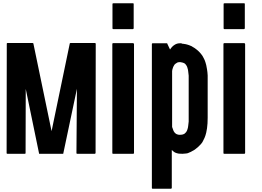

<svg xmlns="http://www.w3.org/2000/svg" viewBox="-20 -942 1602 1176"><path d="M565.4 -4.9Q565.4 -2.9 563.5 -1Q562.5 0 560.5 0Q524.4 0 453.1 0Q451.2 0 449.2 -1Q448.2 -2.9 448.2 -4.9Q449.2 -135.7 451.2 -398.4Q422.9 -265.6 367.2 0Q318.4 0 219.7 0Q192.4 -132.8 137.7 -397.5Q137.7 -266.6 136.7 -4.9Q136.7 -2.9 135.7 -1Q134.8 0 131.8 0Q96.7 0 25.4 0Q22.5 0 21.5 -1Q20.5 -2.9 20.5 -4.9Q20.5 -227.5 21.5 -673.8Q21.5 -675.8 22.5 -677.7Q23.4 -678.7 26.4 -678.7Q77.1 -678.7 178.7 -678.7Q181.6 -678.7 182.6 -677.7Q184.6 -676.8 184.6 -674.8Q221.7 -496.1 295.9 -138.7Q333 -317.4 407.2 -674.8Q407.2 -676.8 409.2 -677.7Q411.1 -678.7 412.1 -678.7Q461.9 -678.7 561.5 -678.7Q563.5 -678.7 564.5 -677.7Q566.4 -675.8 566.4 -673.8Q565.4 -451.2 565.4 -4.9Z M668.9 -768.6Q668.9 -818.4 668.9 -917Q668.9 -918.9 669.9 -920.9Q671.9 -921.9 674.8 -921.9Q714.8 -921.9 794.9 -921.9Q796.9 -921.9 797.9 -920.9Q798.8 -919.9 798.8 -918Q798.8 -918 798.8 -917Q798.8 -867.2 798.8 -768.6Q798.8 -766.6 796.9 -765.6Q795.9 -763.7 793.9 -763.7Q753.9 -763.7 673.8 -763.7Q670.9 -763.7 669.9 -765.6Q668.9 -766.6 668.9 -768.6ZM800.8 -671.9Q800.8 -587.9 800.8 -420.9Q800.8 -282.2 800.8 -4.9Q800.8 -2.9 798.8 -1Q797.9 0 795.9 0Q754.9 0 672.9 0Q669.9 0 668.9 -1Q668 -2.9 668 -4.9Q668 -88.9 668 -255.9Q668 -394.5 668 -671.9Q668 -673.8 668.9 -675.8Q669.9 -677.7 672.9 -677.7Q713.9 -677.7 795.9 -677.7Q797.9 -677.7 798.8 -675.8Q800.8 -673.8 800.8 -671.9Z M1252 -221.7Q1252 -221.7 1252 -221.7Q1252 -220.7 1252 -220.7Q1252 -203.1 1251 -186.5Q1250 -169.9 1248 -156.2Q1243.2 -125 1238.3 -112.3Q1234.4 -99.6 1226.6 -85Q1220.7 -70.3 1210.9 -59.6Q1201.2 -48.8 1192.4 -41Q1182.6 -32.2 1172.9 -25.4Q1162.1 -18.6 1152.3 -13.7Q1149.4 -12.7 1146.5 -10.7Q1144.5 -9.8 1141.6 -8.8Q1137.7 -6.8 1132.8 -4.9Q1128.9 -2.9 1121.1 -2Q1109.4 -1 1097.7 0Q1085.9 0 1075.2 -1Q1062.5 -2.9 1051.8 -7.8Q1042 -13.7 1032.2 -23.4Q1032.2 54.7 1032.2 209Q1032.2 210.9 1030.3 212.9Q1029.3 213.9 1027.3 213.9Q989.3 213.9 915 213.9Q913.1 213.9 911.1 212.9Q910.2 210.9 910.2 209Q910.2 98.6 910.2 -122.1Q910.2 -305.7 910.2 -671.9Q910.2 -673.8 911.1 -675.8Q913.1 -676.8 915 -676.8Q943.4 -676.8 1001 -676.8Q1002.9 -676.8 1003.9 -676.8Q1004.9 -675.8 1004.9 -673.8Q1010.7 -662.1 1021.5 -638.7Q1034.2 -658.2 1048.8 -667Q1063.5 -676.8 1080.1 -676.8Q1085.9 -676.8 1089.8 -676.8Q1093.8 -675.8 1098.6 -673.8Q1100.6 -673.8 1102.5 -673.8Q1104.5 -672.9 1107.4 -672.9Q1117.2 -671.9 1127 -668.9Q1137.7 -666 1148.4 -661.1Q1154.3 -659.2 1159.2 -655.3Q1165 -651.4 1170.9 -648.4Q1175.8 -645.5 1181.6 -640.6Q1186.5 -636.7 1192.4 -631.8Q1201.2 -624 1210 -613.3Q1219.7 -602.5 1226.6 -587.9Q1234.4 -574.2 1238.3 -560.5Q1243.2 -547.9 1248 -517.6Q1251 -500 1252 -479.5Q1252 -459 1252 -436.5Q1252 -434.6 1252 -432.6Q1252 -362.3 1252 -221.7ZM1135.7 -447.3Q1135.7 -463.9 1135.7 -478.5Q1134.8 -493.2 1132.8 -503.9Q1131.8 -515.6 1128.9 -523.4Q1127 -532.2 1123 -539.1Q1119.1 -544.9 1115.2 -549.8Q1111.3 -553.7 1106.4 -555.7Q1100.6 -558.6 1093.8 -559.6Q1087.9 -561.5 1080.1 -561.5Q1075.2 -561.5 1071.3 -560.5Q1066.4 -559.6 1062.5 -556.6Q1058.6 -554.7 1053.7 -550.8Q1049.8 -547.9 1046.9 -543Q1043.9 -538.1 1041 -532.2Q1038.1 -525.4 1036.1 -517.6Q1035.2 -514.6 1035.2 -512.7Q1035.2 -509.8 1034.2 -506.8Q1034.2 -394.5 1034.2 -168.9Q1034.2 -167 1034.2 -164.1Q1035.2 -161.1 1036.1 -159.2Q1038.1 -151.4 1041 -145.5Q1043 -138.7 1046.9 -133.8Q1049.8 -128.9 1053.7 -126Q1057.6 -122.1 1062.5 -120.1Q1066.4 -118.2 1071.3 -117.2Q1075.2 -116.2 1080.1 -116.2Q1087.9 -116.2 1093.8 -117.2Q1100.6 -118.2 1106.4 -121.1Q1111.3 -123 1115.2 -127.9Q1120.1 -131.8 1123 -137.7Q1127 -144.5 1128.9 -152.3Q1131.8 -161.1 1132.8 -171.9Q1134.8 -183.6 1135.7 -197.3Q1135.7 -211.9 1135.7 -228.5Q1135.7 -300.8 1135.7 -447.3Z M1349.6 -768.6Q1349.6 -818.4 1349.6 -917Q1349.6 -918.9 1350.6 -920.9Q1352.5 -921.9 1355.5 -921.9Q1395.5 -921.9 1475.6 -921.9Q1477.5 -921.9 1478.5 -920.9Q1479.5 -919.9 1479.5 -918Q1479.5 -918 1479.5 -917Q1479.5 -867.2 1479.5 -768.6Q1479.5 -766.6 1477.5 -765.6Q1476.6 -763.7 1474.6 -763.7Q1434.6 -763.7 1354.5 -763.7Q1351.6 -763.7 1350.6 -765.6Q1349.6 -766.6 1349.6 -768.6ZM1481.4 -671.9Q1481.4 -587.9 1481.4 -420.9Q1481.4 -282.2 1481.4 -4.9Q1481.4 -2.9 1479.5 -1Q1478.5 0 1476.6 0Q1435.5 0 1353.5 0Q1350.6 0 1349.6 -1Q1348.6 -2.9 1348.6 -4.9Q1348.6 -88.9 1348.6 -255.9Q1348.6 -394.5 1348.6 -671.9Q1348.6 -673.8 1349.6 -675.8Q1350.6 -677.7 1353.5 -677.7Q1394.5 -677.7 1476.6 -677.7Q1478.5 -677.7 1479.5 -675.8Q1481.4 -673.8 1481.4 -671.9Z"/></svg>

Font: Typeface
Style: Regular
Weight: 400
Version: Version 1.0